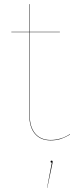

<svg xmlns="http://www.w3.org/2000/svg" viewBox="-20 -671 374 930"><path d="M319 -19Q297 -6 275.5 1.5Q254 9 225 9Q176 9 149 -23Q122 -55 122 -113V-515H35V-517H122V-651H124V-517H270V-515H124V-113Q124 -56 150.5 -24.5Q177 7 225 7Q275 7 318 -21ZM235 112 234 120 209 239H208L231 117Q225 117 225 112Q225 107 230 107Q235 107 235 112Z"/></svg>

Font: FiraGO Two
Style: Regular
Weight: 100
Designer: bBox Type
Foundry: bBox Type GmbH
Version: Version 1.001